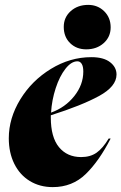

<svg xmlns="http://www.w3.org/2000/svg" viewBox="-20 -754 497 786"><path d="M354 -520Q404 -520 430.5 -499.5Q457 -479 457 -449Q457 -400 385.5 -361Q314 -322 188 -282V-273Q188 -192 221.5 -151.5Q255 -111 312 -111Q350 -111 375.5 -129Q401 -147 425 -187H433Q386 -95 331 -41.5Q276 12 196 12Q143 12 102 -13Q61 -38 38.5 -83.5Q16 -129 16 -188Q16 -270 63 -347Q110 -424 188.5 -472Q267 -520 354 -520ZM321 -461Q321 -482 314.5 -492.5Q308 -503 297 -503Q272 -503 248 -472.5Q224 -442 208 -393Q192 -344 189 -293Q247 -314 284 -360.5Q321 -407 321 -461ZM241 -644Q241 -683 269.5 -708.5Q298 -734 341 -734Q380 -734 406.5 -708Q433 -682 433 -642Q433 -603 404.5 -577.5Q376 -552 333 -552Q293 -552 267 -577.5Q241 -603 241 -644Z"/></svg>

Font: Nyght Serif Dark Italic
Style: Regular
Weight: 800
Italic angle: -16°
Designer: Maksym Kobuzan
Version: Version 0.400